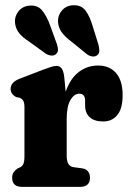

<svg xmlns="http://www.w3.org/2000/svg" viewBox="-20 -730 506 750"><path d="M231 -429 236.5 -371.5Q254.5 -423.5 287.8 -448.8Q321 -474 363 -474Q407.5 -474 433.2 -444.8Q459 -415.5 459 -358.5Q459 -305.5 438.2 -280.5Q417.5 -255.5 383.5 -255.5Q348.5 -255.5 330.5 -272Q312.5 -288.5 312.5 -317.5V-336.5Q312.5 -364 289.5 -364Q269.5 -364 255 -339Q240.5 -314 240.5 -264.5V-121.5Q240.5 -81 267 -77L300.5 -72.5Q317 -70 324.2 -60Q331.5 -50 331.5 -35.5Q331.5 0 292 0H66.5Q27.5 0 27.5 -35.5Q27.5 -48.5 33.2 -57Q39 -65.5 49.5 -72.5L60 -77Q67.5 -81.5 71.5 -90.2Q75.5 -99 75.5 -121.5V-309.5Q75.5 -329 70.8 -336.5Q66 -344 57 -348L43 -351Q21.5 -362.5 21.5 -383Q21.5 -408.5 55.5 -422L146.5 -457Q165 -464 178 -468.2Q191 -472.5 200.5 -472.5Q213 -472.5 220.5 -463.2Q228 -454 231 -429ZM342 -628 365 -554Q368 -541.5 368 -531.5Q368 -521.5 360 -514.5Q352 -508 340.8 -509.5Q329.5 -511 320 -518L259.5 -567Q232.5 -587.5 220 -605.5Q207.5 -623.5 206.5 -647Q206 -671 222.5 -689.8Q239 -708.5 266.5 -709.5Q298.5 -710.5 315 -687.5Q331.5 -664.5 342 -628ZM175.5 -631.5 202 -558.5Q206 -546.5 206.5 -536.5Q207 -526.5 199 -519Q191.5 -512 180.5 -513Q169.5 -514 159.5 -520L96.5 -565.5Q68 -584 54.5 -601Q41 -618 38.5 -641.5Q36.5 -665.5 52 -685.5Q67.5 -705.5 94.5 -708Q126.5 -711 144.5 -689.2Q162.5 -667.5 175.5 -631.5Z"/></svg>

Font: Fraunces 72pt S100
Style: Bold
Weight: 700
Version: Version 1.000; ttfautohint (v1.8.3)